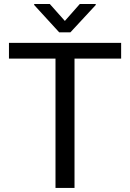

<svg xmlns="http://www.w3.org/2000/svg" viewBox="-20 -921 637 941"><path d="M573.7 -633.8H345.2V0H252V-633.8H23.9V-710.9H573.7ZM297.9 -818.4 371.1 -901.4H449.2V-896.5L325.2 -762.7H270L147.5 -896.5V-901.4H224.1Z"/></svg>

Font: Roboto-ThirdPerson-AD3FC
Style: ThirdPerson-AD3FC
Weight: 400
Designer: Google
Version: Version 2.137; 2017